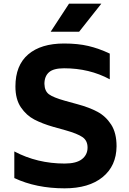

<svg xmlns="http://www.w3.org/2000/svg" viewBox="-20 -1009 704 1046"><path d="M58 0ZM58 -39V-184Q183 -118 332 -118Q396 -118 426.5 -142Q457 -166 457 -205Q457 -243 429.5 -262Q402 -281 338 -299L270 -318Q211 -335 167.5 -357.5Q124 -380 94 -424Q64 -468 64 -538Q64 -653 133.5 -712.5Q203 -772 329 -772Q404 -772 461.5 -758.5Q519 -745 578 -717V-577Q467 -637 329 -637Q271 -637 246.5 -615Q222 -593 222 -552Q223 -513 246.5 -495.5Q270 -478 334 -460L403 -441Q466 -424 511 -400Q556 -376 585.5 -330.5Q615 -285 615 -212Q614 -105 539 -44Q464 17 332 17Q177 17 58 -39ZM356 -989H532L411 -836H256Z"/></svg>

Font: Biryani ExtraBold
Style: Regular
Weight: 800
Designer: Dan Reynolds and Mathieu Reguer
Foundry: Dan Reynolds and Mathieu Reguer
Version: Version 1.004; ttfautohint (v1.1) -l 5 -r 5 -G 72 -x 0 -D la